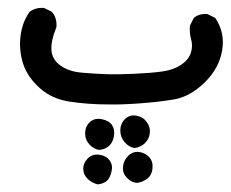

<svg xmlns="http://www.w3.org/2000/svg" viewBox="-20 -119 589 490"><path d="M229.5 351.6Q213.9 347.7 203.1 336.9Q192.4 326.2 192.4 311.5Q192.4 296.9 204.1 285.2Q215.8 273.4 233.4 275.9Q251 278.3 259.8 290.5Q268.6 302.7 264.6 318.8Q260.7 335 252.9 342.3Q245.1 349.6 229.5 351.6ZM329.1 347.7Q315.4 346.7 303.7 334.5Q292 322.3 293.9 305.7Q295.9 289.1 308.1 277.8Q320.3 266.6 335.9 269Q351.6 271.5 361.3 282.7Q371.1 293.9 369.1 311.5Q367.2 329.1 354.5 337.9Q341.8 346.7 329.1 347.7ZM233.4 263.7Q219.7 261.7 208.5 250Q197.3 238.3 197.3 221.2Q197.3 204.1 209 192.9Q220.7 181.6 239.3 185.1Q257.8 188.5 265.6 199.7Q273.4 210.9 271 227.1Q268.6 243.2 259.3 252.4Q250 261.7 233.4 263.7ZM323.2 258.8Q309.6 256.8 298.3 244.1Q287.1 231.4 287.1 213.9Q287.1 196.3 299.3 184.6Q311.5 172.9 328.6 176.3Q345.7 179.7 355 192.9Q364.3 206.1 362.3 221.2Q360.4 236.3 349.6 246.6Q338.9 256.8 323.2 258.8ZM254.9 147.5Q206.1 147.5 159.2 140.6Q112.3 133.8 81.1 105.5Q49.8 77.1 39.1 43.9Q28.3 10.7 32.2 -25.4Q36.1 -61.5 55.7 -88.9Q71.3 -100.6 92.8 -98.6L112.3 -88.9Q126 -73.2 124 -49.8Q109.4 -13.7 111.3 9.8Q113.3 33.2 134.3 48.3Q155.3 63.5 188.5 66.4Q221.7 69.3 251 70.3Q280.3 71.3 322.8 69.3Q365.2 67.4 393.6 63.5Q421.9 59.6 441.4 46.9Q460.9 34.2 466.8 16.6Q472.7 -1 467.8 -18.6Q462.9 -36.1 464.8 -53.7L474.6 -73.2Q488.3 -85 509.8 -83L529.3 -73.2Q554.7 -36.1 546.9 9.8Q539.1 55.7 502 91.8Q464.8 127.9 423.8 134.8Q382.8 141.6 334.5 145Q286.1 148.4 254.9 147.5Z"/></svg>

Font: JasonHandwriting2
Style: Regular
Weight: 400
Version: Version 1.05.10